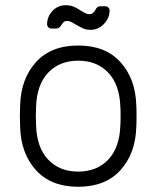

<svg xmlns="http://www.w3.org/2000/svg" viewBox="-20 -704 598 734"><path d="M502 -260Q502 -228 501 -218Q498 -117 440.5 -53.5Q383 10 279 10Q175 10 117.5 -53.5Q60 -117 57 -218L56 -260L57 -302Q60 -403 117.5 -466.5Q175 -530 279 -530Q383 -530 440.5 -466.5Q498 -403 501 -302Q502 -292 502 -260ZM118 -297 117 -260 118 -223Q121 -139 164.5 -93.5Q208 -48 279 -48Q350 -48 393.5 -93.5Q437 -139 440 -223Q441 -233 441 -260Q441 -287 440 -297Q437 -381 393.5 -426.5Q350 -472 279 -472Q208 -472 164.5 -426.5Q121 -381 118 -297ZM288 -664Q296 -659 304.5 -654.5Q313 -650 322 -650Q330 -650 334.5 -653.5Q339 -657 344 -665Q348 -673 352 -676.5Q356 -680 363 -680H383Q390 -680 394.5 -675Q399 -670 399 -664Q399 -635 377.5 -612.5Q356 -590 327 -590Q310 -590 298.5 -595Q287 -600 270 -610Q262 -615 253.5 -619.5Q245 -624 237 -624Q229 -624 224.5 -620.5Q220 -617 215 -609Q207 -595 196 -595H176Q169 -595 164.5 -600Q160 -605 160 -611Q160 -640 180.5 -662Q201 -684 231 -684Q248 -684 260.5 -679Q273 -674 288 -664Z"/></svg>

Font: Rubik
Style: Regular
Weight: 300
Designer: Hubert & Fischer
Foundry: Hubert & Fischer
Version: Version 1.100